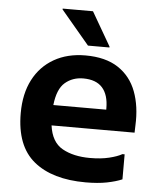

<svg xmlns="http://www.w3.org/2000/svg" viewBox="-54 -807 721 864"><g transform="rotate(5 306.5 -375.0)"><path d="M365 10Q214 10 130.5 -58.5Q47 -127 47 -275Q47 -363 80 -426.5Q113 -490 173.5 -524.5Q234 -559 315 -559Q406 -559 463 -521.5Q520 -484 545 -417.5Q570 -351 566 -265L565 -232H190Q200 -157 250 -129Q300 -101 375 -101Q424 -101 461 -110Q498 -119 519 -131H529V-18Q501 -6 460.5 2Q420 10 365 10ZM314 -455Q266 -455 232 -426Q198 -397 190 -324H429V-330Q429 -391 400.5 -423Q372 -455 314 -455ZM322 -604 194 -756V-760H331L419 -608V-604Z"/></g></svg>

Font: Kufam SemiBold
Style: Regular
Weight: 600
Designer: Wael Morcos, Artur Schmal
Foundry: Original Type
Version: Version 1.300; ttfautohint (v1.8.3)